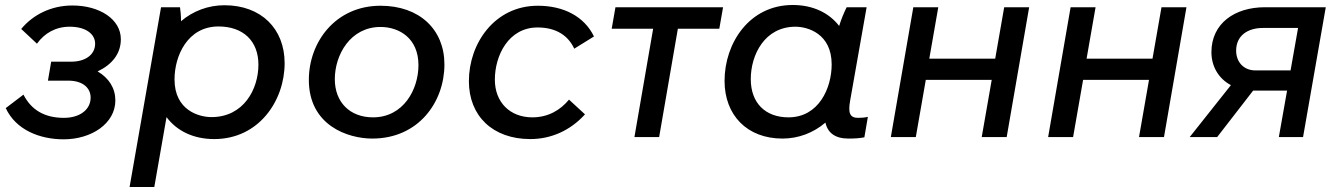

<svg xmlns="http://www.w3.org/2000/svg" viewBox="-20 -549 5367 769"><path d="M235 9C346 9 442 -54 442 -147C442 -195 417 -236 371 -263C428 -290 464 -333 464 -392C464 -472 379 -527 270 -527C185 -527 112 -490 65 -433L128 -374C158 -416 203 -442 259 -442C325 -442 361 -412 361 -374C361 -328 319 -302 266 -302H185L172 -226H253C314 -226 343 -195 343 -158C343 -110 300 -77 236 -77C158 -77 105 -109 74 -170L3 -116C44 -28 140 9 235 9Z M499 200H598L647 -80C687 -26 753 8 838 8C1017 8 1120 -146 1120 -296C1120 -434 1026 -528 879 -528C814 -528 753 -505 705 -464C705 -486 703 -508 701 -520H625ZM827 -80C777 -80 679 -107 679 -231C679 -325 731 -443 855 -443C954 -443 1015 -385 1015 -290C1015 -192 956 -80 827 -80Z M1471 6C1656 6 1760 -140 1760 -291C1760 -431 1660 -526 1504 -526C1324 -526 1217 -381 1217 -229C1217 -46 1374 6 1471 6ZM1474 -79C1381 -79 1321 -140 1321 -232C1321 -329 1383 -441 1504 -441C1579 -441 1656 -396 1656 -288C1656 -191 1596 -79 1474 -79Z M2104 8C2187 8 2264 -26 2323 -91L2259 -150C2225 -109 2177 -79 2112 -79C2023 -79 1962 -139 1962 -230C1962 -327 2017 -439 2133 -439C2208 -439 2256 -406 2280 -354L2359 -403C2320 -483 2238 -526 2134 -526C1961 -526 1858 -375 1858 -224C1858 -84 1954 8 2104 8Z M2430 -434H2596L2521 0H2620L2695 -434H2861L2876 -520H2445Z M3378 6C3401 6 3421 5 3442 1L3456 -81C3443 -78 3431 -77 3417 -77C3384 -77 3376 -96 3385 -146L3451 -520H3371C3360 -498 3349 -471 3341 -445C3301 -497 3237 -529 3155 -529C2981 -529 2882 -376 2882 -225C2882 -88 2972 6 3114 6C3178 6 3238 -17 3286 -58C3295 -17 3325 6 3378 6ZM3166 -442C3214 -442 3311 -415 3311 -291C3311 -197 3260 -79 3138 -79C3045 -79 2987 -137 2987 -232C2987 -330 3043 -442 3166 -442Z M4002 -520 3966 -314H3702L3738 -520H3638L3548 0H3648L3688 -229H3952L3912 0H4012L4102 -520Z M4632 -520 4596 -314H4332L4368 -520H4268L4178 0H4278L4318 -229H4582L4542 0H4642L4732 -520Z M5102 0H5199L5290 -520H5046C4925 -520 4832 -455 4832 -340C4832 -285 4859 -235 4910 -208L4745 0H4855L4999 -186H5007H5135ZM4931 -346C4931 -407 4978 -437 5038 -437H5179L5149 -267H5008C4961 -267 4931 -301 4931 -346Z"/></svg>

Font: Fixel Display Medium
Style: Italic
Weight: 500
Italic angle: -10°
Designer: AlfaBravo + MacPaw
Foundry: Kyrylo Tkachov, Marchela Mozhyna, Serhii Makarenko, Maria Weinstein, Zakhar Kryvoshyya
Version: Version 1.210;Glyphs 3.2 (3217)